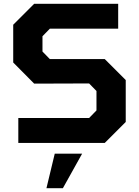

<svg xmlns="http://www.w3.org/2000/svg" viewBox="-20 -757 736 1017"><path d="M77 0V-132H452L491 -172V-275L452 -315L161 -314L50 -426V-626L161 -737H606V-605H244L205 -565V-484L244 -444H535L646 -333V-111L535 0ZM226 240 270 57H415L313 240Z"/></svg>

Font: Tomorrow SemiBold
Style: Regular
Weight: 600
Designer: Tony de Marco, Monica Rizzolli
Foundry: Just in Type
Version: Version 2.002